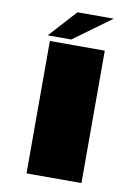

<svg xmlns="http://www.w3.org/2000/svg" viewBox="-92 -902 698 964"><g transform="rotate(10 256.5 -420.5)"><path d="M112 0H392V-675H112ZM96.5 -701H216.5L408.5 -841H223.5Z"/></g></svg>

Font: Anybody ExtraExpanded Black
Style: Regular
Weight: 900
Width: 8
Version: Version 1.113;gftools[0.9.25]